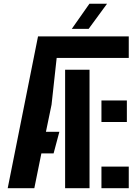

<svg xmlns="http://www.w3.org/2000/svg" viewBox="-20 -992 727 1012"><path d="M20.6 0 180.4 -800H658.7V-686.5H278.7L251.7 -440.1L222.1 -297.3H292.9L262.5 -183.5H198.1L160.9 0ZM514.7 0V-113.8H658.7V0ZM323.2 0V-624.4H451.9V0ZM514.7 -348.8V-462.5H648.7V-348.8ZM358.5 -840 451.4 -972.4H544.3L447.3 -840Z"/></svg>

Font: Big Shoulders Stencil Text SC Thin
Style: Regular
Weight: 100
Designer: Patric King
Foundry: XO Type Co
Version: Version 2.001